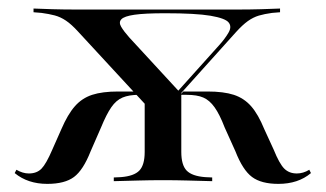

<svg xmlns="http://www.w3.org/2000/svg" viewBox="-20 -435 782 461"><path d="M352.4 -158.9 167.7 -358.9Q151.6 -376.6 138.3 -385.5Q125 -394.4 111.3 -398Q97.6 -401.6 79.8 -404L60.5 -405.6V-414.5Q79 -413.7 105.6 -412.9Q132.3 -412.1 165.3 -412.1H170.2H542.7H547.6Q580.6 -412.1 607.3 -412.9Q633.9 -413.7 652.4 -414.5V-405.6L633.1 -404Q615.3 -401.6 601.6 -397.6Q587.9 -393.5 575 -384.3Q562.1 -375 546.8 -358.1L367.7 -158.9ZM93.5 6.5Q46.8 6.5 15.3 -19.4L19.4 -27.4Q34.7 -18.5 49.2 -18.5Q68.5 -18.5 79.8 -30.2Q91.1 -41.9 105.6 -75.8L127.4 -125Q142.7 -160.5 159.7 -179.8Q176.6 -199.2 201.2 -207.3Q225.8 -215.3 263.7 -215.3H320.2L327.4 -207.3H313.7Q289.5 -207.3 274.2 -200.8Q258.9 -194.4 247.2 -177.4Q235.5 -160.5 222.6 -129L197.6 -71.8Q179.8 -26.6 157.7 -10.1Q135.5 6.5 93.5 6.5ZM371.8 -2.4Q340.3 -2.4 313.3 -1.6Q286.3 -0.8 253.2 0V-8.9L270.2 -9.7Q301.6 -12.1 314.5 -25.4Q327.4 -38.7 327.4 -70.2V-210.5L382.3 -181.5L415.3 -216.1V-70.2Q415.3 -38.7 428.2 -25.4Q441.1 -12.1 472.6 -9.7L489.5 -8.9V0Q457.3 -0.8 429.8 -1.6Q402.4 -2.4 371 -2.4H371.8ZM648.4 6.5Q607.3 6.5 585.1 -10.1Q562.9 -26.6 545.2 -71.8L519.4 -129Q507.3 -160.5 495.2 -177.4Q483.1 -194.4 468.1 -200.8Q453.2 -207.3 428.2 -207.3H412.9L420.2 -215.3H478.2Q516.9 -215.3 541.5 -207.3Q566.1 -199.2 583.1 -179.8Q600 -160.5 614.5 -125L637.1 -75.8Q650.8 -41.9 662.5 -30.2Q674.2 -18.5 692.7 -18.5Q708.1 -18.5 722.6 -27.4L726.6 -19.4Q696 6.5 648.4 6.5ZM397.6 -205.6 505.6 -325.8Q520.2 -341.9 528.6 -356.5Q537.1 -371 529 -381Q521 -391.1 485.5 -397.2Q450 -403.2 376.6 -403.2Q327.4 -403.2 302.8 -399.6Q278.2 -396 271.4 -388.7Q264.5 -381.5 271 -370.6Q277.4 -359.7 290.3 -345.2L413.7 -211.3Z"/></svg>

Font: Playfair 144pt SemiExpanded Medium
Style: Regular
Weight: 500
Width: 6
Designer: Claus Eggers Sørensen
Foundry: Claus Eggers Sørensen
Version: Version 2.203